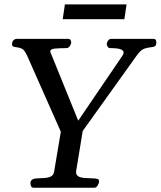

<svg xmlns="http://www.w3.org/2000/svg" viewBox="-20 -874 748 894"><path d="M121.6 -21Q121.6 -30.8 128.4 -36.4Q135.3 -42 146 -43Q162.6 -44.4 181.4 -44.9Q200.2 -45.4 214.6 -51.3Q229 -57.1 231.9 -74.2L263.2 -260.7L107.4 -612.3Q94.2 -642.1 81.5 -647.7Q68.8 -653.3 51.3 -654.8Q43 -655.8 39.6 -658.7Q36.1 -661.6 36.1 -668Q36.1 -679.7 42.7 -686.3Q49.3 -692.9 57.1 -692.9H298.3Q305.2 -692.9 308.3 -687.5Q311.5 -682.1 311.5 -676.8Q311.5 -668.9 305.2 -659.4Q298.8 -649.9 288.1 -649.9Q259.8 -649.9 236.8 -647.9Q213.9 -646 213.9 -633.3L344.2 -312L549.8 -614.3Q555.7 -623 555.7 -629.9Q555.7 -639.2 541.7 -644.5Q527.8 -649.9 494.6 -649.9Q485.8 -649.9 481.4 -656.2Q477.1 -662.6 477.1 -669.9Q477.1 -674.3 482.4 -683.6Q487.8 -692.9 497.6 -692.9H695.3Q703.6 -692.9 706.3 -685.5Q709 -678.2 708 -672.9Q706.1 -662.1 701.9 -658.9Q697.8 -655.8 687.5 -654.8Q669.4 -652.8 652.6 -647.7Q635.7 -642.6 614.3 -612.3L365.2 -264.2L334 -74.2Q334 -56.6 348.6 -50.8Q363.3 -44.9 383.8 -44.7Q404.3 -44.4 421.4 -43Q430.2 -42 435.8 -39.8Q441.4 -37.6 441.4 -29.3Q441.4 -21 434.8 -10.5Q428.2 0 420.9 0H135.3Q127.9 0 124.8 -7.3Q121.6 -14.6 121.6 -21ZM272 -784.7 282.2 -853.5H569.3L559.1 -784.7Z"/></svg>

Font: Gelasio
Style: Italic
Weight: 400
Italic angle: -8.5°
Designer: Eben Sorkin
Foundry: Eben Sorkin
Version: Version 1.008